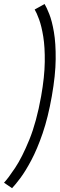

<svg xmlns="http://www.w3.org/2000/svg" viewBox="-78 -772 304 980"><path d="M-16.5 188.5 -57.5 160.5Q-36.5 138.5 -0.8 84.8Q35 31 71.8 -59.2Q108.5 -149.5 132 -281Q149.5 -380 150.5 -455.8Q151.5 -531.5 142.8 -585.2Q134 -639 121.5 -673Q109 -707 99 -723.5L149.5 -751.5Q159.5 -735.5 173.5 -700.2Q187.5 -665 197.2 -608.2Q207 -551.5 206.2 -470.2Q205.5 -389 186.5 -281Q167.5 -173 139.8 -92Q112 -11 82 45.5Q52 102 25.8 137Q-0.5 172 -16.5 188.5Z"/></svg>

Font: Anybody Light
Style: Italic
Weight: 300
Italic angle: -10°
Designer: Tyler Finck
Foundry: Etcetera Type Company
Version: Version 1.010; ttfautohint (v1.8.3) -l 8 -r 50 -G 200 -x 14 